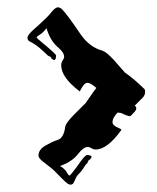

<svg xmlns="http://www.w3.org/2000/svg" viewBox="-20 -590 429 524"><path d="M172 -86Q166 -86 154 -98L136 -116Q129 -124 119 -132Q109 -140 96 -150Q85 -159 85 -165Q85 -182 104.5 -193Q124 -204 137 -208Q154 -213 158 -244Q160 -255 182 -277L214 -309Q219 -316 226 -326.5Q233 -337 243 -350Q227 -364 219 -364Q213 -364 208 -357.5Q203 -351 200.5 -345.5Q198 -340 197 -341Q147 -379 147 -412Q147 -419 151 -425Q155 -431 155 -435Q155 -447 138 -461Q117 -479 107 -513Q105 -510 102 -507Q99 -504 95 -500Q93 -498 86.5 -494Q80 -490 80 -488Q80 -486 96 -473Q99 -471 108 -463Q117 -455 125 -448Q133 -441 133 -438Q133 -426 127 -426Q126 -427 124 -428Q122 -429 119 -431Q120 -431 120 -431.5Q120 -432 120 -432Q120 -434 114.5 -436.5Q109 -439 110 -439Q99 -450 87 -460Q75 -470 61 -477Q55 -480 55 -487Q55 -493 67 -505Q72 -510 77 -514Q82 -518 86 -522Q94 -530 103.5 -538.5Q113 -547 123 -560Q132 -570 138 -570Q144 -570 150 -564Q157 -557 169.5 -540Q182 -523 201 -495Q225 -461 259 -452Q271 -448 291 -426Q305 -410 312.5 -401.5Q320 -393 321 -392Q334 -383 347.5 -371.5Q361 -360 375 -346Q376 -344 376 -339Q376 -330 369 -323Q366 -320 361 -315Q356 -310 348 -302Q352 -298 352 -294Q352 -290 347.5 -285Q343 -280 337 -274Q336 -273 334 -273Q331 -273 324.5 -275.5Q318 -278 309 -282Q304 -282 301 -283Q287 -268 287 -257Q287 -248 301 -242Q313 -237 311 -235Q273 -182 241 -182Q235 -182 229.5 -185.5Q224 -189 220 -189Q208 -189 194 -171Q178 -149 144 -137Q147 -135 150.5 -132.5Q154 -130 158 -126Q160 -124 163.5 -117.5Q167 -111 170 -111Q171 -111 177.5 -119Q184 -127 191 -136.5Q198 -146 199 -148Q207 -159 211.5 -163Q216 -167 217 -167Q230 -167 230 -161Q229 -160 228 -158Q227 -156 225 -154H224Q222 -154 220 -148.5Q218 -143 217 -144Q213 -140 208 -131.5Q203 -123 192 -112Q188 -108 182 -93Q179 -86 172 -86Z"/></svg>

Font: Moo Lah Lah
Style: Regular
Weight: 400
Designer: Robert E. Leuschke
Foundry: Robert E. Leuschke
Version: Version 1.010; ttfautohint (v1.8.3)